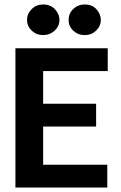

<svg xmlns="http://www.w3.org/2000/svg" viewBox="-20 -839 540 859"><path d="M49 0V-623H462V-521H173V-375H410V-273H173V-102H460V0ZM173 -682Q143 -682 122 -702Q101 -722 101 -750Q101 -778 122 -798.5Q143 -819 173 -819Q206 -819 226 -797.5Q246 -776 246 -750Q246 -722 224.5 -702Q203 -682 173 -682ZM359 -682Q329 -682 308 -701.5Q287 -721 287 -750Q287 -779 308 -799Q329 -819 359 -819Q393 -819 412 -797Q431 -775 431 -750Q431 -722 410 -702Q389 -682 359 -682Z"/></svg>

Font: Inconsolata ExtraBold
Style: Regular
Weight: 800
Designer: Raph Levien, Cyreal, Brenton Simpson
Foundry: Raph Levien, Cyreal, Google
Version: Version 3.001